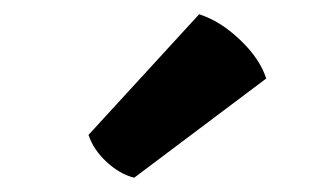

<svg xmlns="http://www.w3.org/2000/svg" viewBox="-20 -790 438 269"><path d="M104 -601 259 -770Q288 -761 316 -734.5Q344 -708 353 -680L168 -541Q148 -546 129.5 -563Q111 -580 104 -601Z"/></svg>

Font: Signika
Style: Bold
Weight: 700
Designer: Anna Giedrys
Foundry: Anna Giedrys
Version: Version 1.001